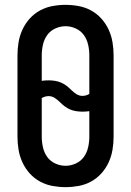

<svg xmlns="http://www.w3.org/2000/svg" viewBox="-20 -763 540 791"><path d="M250 8Q223 8 196 3Q169 -2 145 -15Q121 -28 102.5 -48.5Q84 -69 72.5 -94Q61 -119 56.5 -146Q52 -173 52 -200V-535Q52 -562 56.5 -589Q61 -616 72.5 -641Q84 -666 102.5 -686.5Q121 -707 145 -720Q169 -733 196 -738Q223 -743 250 -743Q277 -743 304 -738Q331 -733 355 -720Q379 -707 397.5 -686.5Q416 -666 427.5 -641Q439 -616 443.5 -589Q448 -562 448 -535V-200Q448 -173 443.5 -146Q439 -119 427.5 -94Q416 -69 397.5 -48.5Q379 -28 355 -15Q331 -2 304 3Q277 8 250 8ZM320 -368Q327 -368 334 -370Q341 -372 348 -376V-535Q348 -557 343 -579Q338 -601 325.5 -618.5Q313 -636 292.5 -645.5Q272 -655 250 -655Q228 -655 207.5 -645.5Q187 -636 174.5 -618.5Q162 -601 157 -579Q152 -557 152 -535V-430Q159 -431 166 -431.5Q173 -432 180 -432Q193 -432 206 -430Q219 -428 231 -423Q243 -418 253.5 -410Q264 -402 273 -393L274 -392Q283 -383 294.5 -375.5Q306 -368 320 -368ZM250 -80Q272 -80 292.5 -89.5Q313 -99 325.5 -116.5Q338 -134 343 -156Q348 -178 348 -200V-305Q341 -304 334 -303.5Q327 -303 320 -303Q307 -303 294 -305Q281 -307 269 -312Q257 -317 246.5 -325Q236 -333 227 -342L226 -343Q217 -352 205.5 -359.5Q194 -367 180 -367Q173 -367 166 -365Q159 -363 152 -359V-200Q152 -178 157 -156Q162 -134 174.5 -116.5Q187 -99 207.5 -89.5Q228 -80 250 -80Z"/></svg>

Font: Iosevka Term Curly Semibold
Style: Regular
Weight: 600
Designer: Belleve Invis
Foundry: Belleve Invis
Version: Version 32.3.0